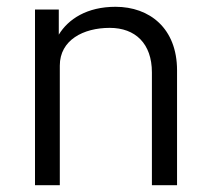

<svg xmlns="http://www.w3.org/2000/svg" viewBox="-20 -545 616 565"><path d="M83 0H156V-352C156 -427 225 -463 303 -463C378 -463 427 -417 427 -332V0H501V-338C501 -462 420 -525 320 -525C236 -525 181 -489 153 -443V-517H83Z"/></svg>

Font: United Sans Light
Style: Regular
Weight: 300
Designer: Pablo Impallari, Rodrigo Fuenzalida (Modified by Dan O. Williams)
Version: Version 1.000;PS 001.000;hotconv 1.0.88;makeotf.lib2.5.64775